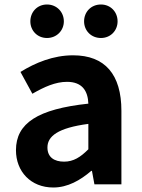

<svg xmlns="http://www.w3.org/2000/svg" viewBox="-20 -820 631 854"><path d="M217 14C281 14 337 -18 386 -60H389L400 0H520V-327C520 -489 447 -574 305 -574C217 -574 137 -541 71 -500L124 -403C176 -433 226 -456 278 -456C347 -456 371 -414 373 -359C148 -335 51 -272 51 -152C51 -57 117 14 217 14ZM265 -101C222 -101 191 -120 191 -164C191 -214 237 -251 373 -269V-156C338 -121 307 -101 265 -101ZM189 -651C232 -651 264 -684 264 -725C264 -767 232 -800 189 -800C146 -800 115 -767 115 -725C115 -684 146 -651 189 -651ZM429 -651C472 -651 503 -684 503 -725C503 -767 472 -800 429 -800C385 -800 354 -767 354 -725C354 -684 385 -651 429 -651Z"/></svg>

Font: Noto Sans T Chinese Bold
Style: Bold
Weight: 700
Designer: Ryoko NISHIZUKA (kana & ideographs); Paul D. Hunt (Latin, Greek & Cyrillic); Wenlong ZHANG (bopomofo); Sandoll Communica
Foundry: Adobe Systems Incorporated
Version: Version 1.000;PS 1;hotconv 1.0.78;makeotf.lib2.5.61930